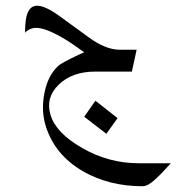

<svg xmlns="http://www.w3.org/2000/svg" viewBox="-20 -310 662 669"><path d="M251 -143.6Q214.8 -169.9 179.7 -188.5Q133.8 -212.9 105.5 -212.9Q87.9 -212.9 72.3 -201.2Q70.3 -198.2 67.4 -196.3Q67.4 -212.9 68.4 -224.6Q72.3 -290 109.4 -290Q137.7 -290 187.5 -253.9L288.1 -180.7Q347.7 -136.7 397.5 -136.7H456.1L439.5 -60.5H311.5Q231.4 -60.5 184.6 -15.1Q137.7 30.3 156.2 90.8Q174.8 153.3 267.1 206.1Q359.4 258.8 462.9 258.8H575.2Q545.9 292 520.5 315.4Q495.1 338.9 476.6 338.9Q360.4 338.9 269.5 287.1Q169.9 229.5 138.7 127Q123 74.2 134.8 14.2Q146.5 -45.9 181.6 -79.1Q188.5 -85.9 205.1 -94.7Q226.6 -106.4 253.9 -119.1L273.4 -127.9ZM389.6 101.6 350.6 156.2 273.4 96.7 312.5 41Z"/></svg>

Font: Thabit-Oblique
Style: Oblique
Weight: 500
Designer: Regenerated by Nadim Shaikli
Foundry: MAK Alagha
Version: 0.01